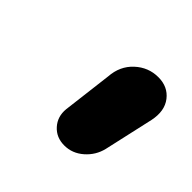

<svg xmlns="http://www.w3.org/2000/svg" viewBox="-73 -775 356 356"><g transform="rotate(45 105.5 -596.5)"><path d="M128 -490Q107 -490 94 -504.5Q81 -519 83 -540L95 -638Q97 -667 116.5 -685Q136 -703 162 -703Q187 -703 201 -685Q215 -667 209 -638L187 -540Q182 -519 165.5 -504.5Q149 -490 128 -490Z"/></g></svg>

Font: Winky Sans Medium
Style: Italic
Weight: 500
Italic angle: -8.97852°
Designer: Simon Atzbach
Foundry: typofactur
Version: Version 1.205